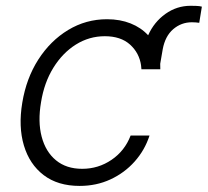

<svg xmlns="http://www.w3.org/2000/svg" viewBox="-20 -618 703 650"><path d="M249.6 11.4Q175.8 11.4 127.8 -25.2Q79.9 -61.8 60.9 -125.5Q41.9 -189.3 55.4 -270.2Q68.9 -352.6 109.7 -416.4Q150.6 -480.1 210.8 -516.5Q271 -552.9 342.3 -552.9Q386.7 -552.9 422.2 -538.7Q457.7 -524.5 481.5 -498.6Q501.8 -543.7 540.1 -571Q578.5 -598.4 625.4 -598.4Q633.9 -598.4 644.7 -598Q655.5 -597.7 663.4 -595.5L654.5 -540.8Q649.1 -541.5 642.9 -542.1Q636.7 -542.6 629.6 -542.6Q593.8 -542.6 566.4 -519.2Q539.1 -495.7 530.9 -451.3L522.4 -402Q522.7 -392.8 522.7 -383.5H458.8Q458.5 -389.2 457.7 -394.9H457.4L457.7 -396Q451.7 -438.6 420.3 -467Q388.8 -495.4 334.9 -495.4Q282 -495.4 236.9 -467.2Q191.8 -438.9 160.7 -388.7Q129.6 -338.4 119 -272.4Q107.6 -206 121.1 -155Q134.6 -104 169.6 -75.3Q204.5 -46.5 258.2 -46.5Q312.9 -46.5 357.6 -76.9Q402.3 -107.2 422.2 -159.1H486.2Q470.2 -109.7 435.9 -71.2Q401.6 -32.7 354 -10.7Q306.5 11.4 249.6 11.4Z"/></svg>

Font: Inter Light  BETA
Style: Italic
Weight: 300
Italic angle: 9.39999°
Designer: Rasmus Andersson
Foundry: rsms
Version: Version 3.011;git-f93a4a705